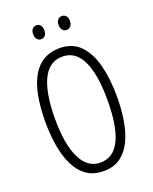

<svg xmlns="http://www.w3.org/2000/svg" viewBox="-163 -978 858 1078"><g transform="rotate(-20 265.5 -439.5)"><path d="M479 -358Q479 -283 468 -216.5Q457 -150 432.5 -99Q408 -48 367.5 -19Q327 10 267 10Q206 10 164.5 -20Q123 -50 98.5 -101.5Q74 -153 63 -219.5Q52 -286 52 -359Q52 -542 106.5 -633Q161 -724 267 -724Q344 -724 390.5 -676Q437 -628 458 -545Q479 -462 479 -358ZM109 -358Q109 -205 149.5 -123Q190 -41 266 -41Q344 -41 383 -121Q422 -201 422 -358Q422 -513 383 -593.5Q344 -674 267 -674Q187 -674 148 -592.5Q109 -511 109 -358ZM156 -848Q156 -867 165.5 -878Q175 -889 190 -889Q204 -889 213.5 -878Q223 -867 223 -848Q223 -827 213.5 -816.5Q204 -806 190 -806Q175 -806 165.5 -817Q156 -828 156 -848ZM308 -848Q308 -867 317.5 -878Q327 -889 342 -889Q356 -889 366 -878.5Q376 -868 376 -848Q376 -828 366 -817Q356 -806 342 -806Q327 -806 317.5 -817Q308 -828 308 -848Z"/></g></svg>

Font: Noto Sans Hebrew ExtraCondensed Light
Style: Regular
Weight: 300
Width: 2
Designer: Monotype Design Team
Foundry: Monotype Imaging Inc.
Version: Version 2.004; ttfautohint (v1.8.4.7-5d5b)